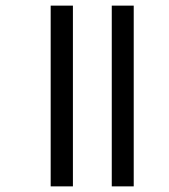

<svg xmlns="http://www.w3.org/2000/svg" viewBox="-20 -662 600 682"><path d="M160 0V-642H239V0ZM377 0V-642H455V0Z"/></svg>

Font: Hind Regular
Style: Regular
Weight: 400
Designer: Manushi Parikh, Satya Rajpurohit
Foundry: Indian Type Foundry
Version: Version 1.201;PS 1.0;hotconv 1.0.78;makeotf.lib2.5.61930; tt